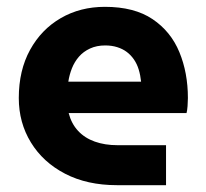

<svg xmlns="http://www.w3.org/2000/svg" viewBox="-20 -542 602 562"><path d="M322 0Q235 0 170.5 -33.5Q106 -67 70.5 -125Q35 -183 35 -255Q35 -336 68 -396Q101 -456 158 -489Q215 -522 287 -522Q373 -522 426.5 -486Q480 -450 505 -389.5Q530 -329 530 -255Q530 -245 529 -231.5Q528 -218 526 -211H181Q189 -180 208.5 -159Q228 -138 257.5 -127.5Q287 -117 324 -117H466V0ZM180 -303H393Q391 -322 386 -338.5Q381 -355 372 -368Q363 -381 351 -390Q339 -399 323 -404Q307 -409 288 -409Q263 -409 243.5 -400Q224 -391 211 -376Q198 -361 190.5 -342Q183 -323 180 -303Z"/></svg>

Font: MuseoModerno Thin SemiBold
Style: Regular
Weight: 600
Version: Version 1.003